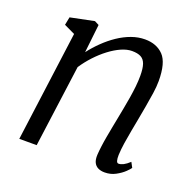

<svg xmlns="http://www.w3.org/2000/svg" viewBox="-106 -678 811 799"><g transform="rotate(20 299.0 -279.0)"><path d="M189 -432.5Q209.5 -459.5 234.8 -484Q260 -508.5 288.2 -527.5Q316.5 -546.5 346.2 -557.2Q376 -568 406 -568Q457.5 -568 487.8 -536.5Q518 -505 518 -424Q518 -400 513.5 -369Q509 -338 503.2 -306Q497.5 -274 492.5 -247Q488 -222 482.2 -192.2Q476.5 -162.5 472 -132.8Q467.5 -103 466.5 -78.5Q466 -62 468.8 -53Q471.5 -44 478 -44Q488 -44 499.8 -50Q511.5 -56 526 -69.5L538 -47Q535 -41.5 520.5 -27.5Q506 -13.5 484.2 -1.8Q462.5 10 436 10Q419 10 406.8 4Q394.5 -2 388.2 -14.8Q382 -27.5 383 -48.5Q384 -65.5 386.8 -87Q389.5 -108.5 393.8 -132Q398 -155.5 402.5 -178.8Q407 -202 411 -222.5Q415 -244 419.8 -268.5Q424.5 -293 428.8 -319Q433 -345 435.8 -370.2Q438.5 -395.5 438.5 -418Q438.5 -451.5 432 -470Q425.5 -488.5 411 -496.2Q396.5 -504 371.5 -504Q349.5 -504 324 -492.8Q298.5 -481.5 272.8 -462Q247 -442.5 223.2 -417Q199.5 -391.5 181 -363.5L132 0H55L120 -488L71.5 -511L78.5 -546.5L183.5 -568L203 -558Z"/></g></svg>

Font: Merriweather Light
Style: Italic
Weight: 300
Italic angle: -7.8°
Designer: Eben Sorkin
Foundry: Eben Sorkin
Version: Version 2.101